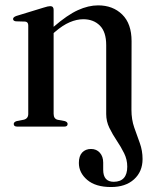

<svg xmlns="http://www.w3.org/2000/svg" viewBox="-20 -484 594 734"><path d="M386 -48V-311.5Q386 -362 361.8 -386.2Q337.5 -410.5 298 -410.5Q273.5 -410.5 246.5 -399Q219.5 -387.5 189.5 -361.5L185 -357.5V-49Q185 -29.5 201 -26L228 -21Q238.5 -17.5 238.5 -10Q238.5 0 225.5 0H46Q32.5 0 32.5 -10Q32.5 -17.5 43.5 -21L71.5 -26.5Q88 -31 88 -48.5V-387Q88 -400 76.5 -401.5L40.5 -402.5Q30 -404 30 -411.5Q30 -418.5 42.5 -423L147 -455Q164 -460.5 172 -460.5Q185 -460.5 185 -446.5V-381.5Q237.5 -427 277.8 -445.2Q318 -463.5 355 -463.5Q411.5 -463.5 447.2 -428.5Q483 -393.5 483 -326.5L482.5 -64.5Q482.5 -27 493.2 3.5Q504 34 514.5 63Q525 92 525 124Q525 172 492.5 201.5Q460 231 404.5 231Q345.5 231 313.5 203.8Q281.5 176.5 281.5 139Q281.5 112.5 294.2 99Q307 85.5 328 85.5Q349 85.5 361.8 100Q374.5 114.5 374.5 137.5V165Q374.5 211 415 211Q466.5 210.5 466.5 153Q466.5 126 454.5 101.8Q442.5 77.5 426.5 53.8Q410.5 30 398.2 5Q386 -20 386 -48Z"/></svg>

Font: Fraunces 72pt S000
Style: Regular
Weight: 400
Version: Version 1.000; ttfautohint (v1.8.3)